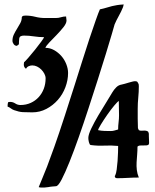

<svg xmlns="http://www.w3.org/2000/svg" viewBox="-20 -799 695 863"><path d="M587 -434Q592 -434 595.5 -432.5Q599 -431 600 -426Q603 -423 603.5 -419Q604 -415 604 -411Q604 -386 601.5 -360.5Q599 -335 599 -310V-265Q599 -254 599.5 -244Q600 -234 600 -223L604 -214Q610 -211 616.5 -211.5Q623 -212 629 -212Q640 -212 646 -207Q649 -200 649 -197.5Q649 -195 649 -188Q649 -171 650 -162.5Q651 -154 648.5 -150Q646 -146 638 -145.5Q630 -145 612 -145Q603 -145 598 -140Q598 -122 596.5 -104.5Q595 -87 594 -69.5Q593 -52 595 -35Q597 -18 604 -1Q580 -1 555 0.5Q530 2 507 2Q496 2 496 -7Q496 -9 498 -11Q502 -19 504.5 -37Q507 -55 508.5 -75.5Q510 -96 510.5 -114.5Q511 -133 511 -143Q480 -146 449.5 -144.5Q419 -143 389 -147Q385 -147 383 -151Q381 -155 379.5 -160.5Q378 -166 377.5 -171Q377 -176 377 -179Q377 -194 390.5 -222Q404 -250 422 -280.5Q440 -311 458 -339.5Q476 -368 485 -384Q492 -396 502.5 -406.5Q513 -417 527 -419Q533 -420 541 -422.5Q549 -425 558 -427.5Q567 -430 574.5 -432Q582 -434 587 -434ZM421 -214Q435 -211 449.5 -210.5Q464 -210 478 -210Q487 -210 495 -212.5Q503 -215 511 -217Q511 -234 513 -249.5Q515 -265 515 -281L514 -345Q509 -343 493.5 -324.5Q478 -306 462 -283Q446 -260 433.5 -239.5Q421 -219 421 -214ZM495 -689Q493 -681 482.5 -645.5Q472 -610 456 -557.5Q440 -505 419.5 -441Q399 -377 377.5 -311Q356 -245 334 -182.5Q312 -120 292.5 -71.5Q273 -23 257.5 7Q242 37 232 38Q219 39 214 39.5Q209 40 205.5 40.5Q202 41 197 42Q192 43 179 44Q172 44 165.5 44Q159 44 154 42Q160 26 169 5.5Q178 -15 191.5 -50Q205 -85 224.5 -140Q244 -195 272 -281Q276 -294 288 -331Q300 -368 315.5 -416.5Q331 -465 348 -519.5Q365 -574 381 -622Q397 -670 410 -707Q423 -744 429 -757Q448 -761 460.5 -765Q473 -769 483.5 -771.5Q494 -774 506 -776Q518 -778 536 -779L533 -767Q525 -747 514 -727.5Q503 -708 495 -689ZM78 -722Q80 -727 85 -728Q90 -729 94 -729Q117 -729 138.5 -723.5Q160 -718 182 -718H231Q243 -718 254 -721.5Q265 -725 277 -725Q277 -720 278 -716Q279 -712 279 -707Q279 -694 265 -676.5Q251 -659 234 -641.5Q217 -624 202 -608.5Q187 -593 184 -584Q205 -584 223.5 -573.5Q242 -563 256 -547Q270 -531 278 -510.5Q286 -490 286 -471Q286 -439 274 -407Q262 -375 240 -350Q218 -325 188.5 -309.5Q159 -294 125 -294Q99 -294 82 -295Q65 -296 43 -304Q35 -307 28.5 -312Q22 -317 14 -320Q14 -325 14.5 -330Q15 -335 17 -340Q20 -341 25 -341Q38 -341 48.5 -334Q59 -327 72 -327Q97 -327 118 -336.5Q139 -346 154 -362.5Q169 -379 177 -400.5Q185 -422 185 -447Q185 -457 179.5 -467.5Q174 -478 165.5 -486.5Q157 -495 146.5 -500Q136 -505 125 -505Q117 -505 109 -501.5Q101 -498 97 -490Q87 -496 87 -509L88 -519Q92 -522 107 -539Q122 -556 137.5 -575.5Q153 -595 165.5 -612Q178 -629 178 -632Q155 -632 132.5 -635.5Q110 -639 88 -639Q68 -639 66.5 -626.5Q65 -614 65 -600L56 -593Q47 -593 41.5 -600.5Q36 -608 36 -616Q36 -631 42.5 -644.5Q49 -658 57 -670.5Q65 -683 71.5 -695.5Q78 -708 78 -722Z"/></svg>

Font: CAT Schmalfette Thannhaeuser
Style: Regular
Weight: 700
Designer: Peter Wiegel nach Herbert Thanhaeuser 1939/40
Foundry: CAT-Fonts, Peter Wiegel
Version: Version 1.000